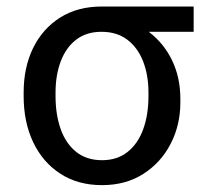

<svg xmlns="http://www.w3.org/2000/svg" viewBox="-20 -548 648 579"><path d="M287.6 10.3Q214.8 10.3 161.9 -24.2Q108.9 -58.6 80.1 -119.1Q51.3 -179.7 51.3 -258.3V-269Q51.3 -344.7 79.8 -403.1Q108.4 -461.4 161.1 -494.9Q213.9 -528.3 286.6 -528.3H564V-452.1H428.7Q474.6 -417 499.3 -365.2Q523.9 -313.5 523.9 -250V-239.3Q523.9 -170.9 494.6 -114.3Q465.3 -57.6 412.4 -23.7Q359.4 10.3 287.6 10.3ZM287.6 -64.9Q333.5 -64.9 364.7 -89.8Q396 -114.7 411.9 -158.4Q427.7 -202.1 427.7 -258.3V-269Q427.7 -321.3 411.6 -362.8Q395.5 -404.3 364 -428.2Q332.5 -452.1 286.1 -452.1Q240.2 -452.1 209.5 -428.2Q178.7 -404.3 163.1 -362.8Q147.5 -321.3 147.5 -269V-258.3Q147.5 -202.1 163.1 -158.4Q178.7 -114.7 210 -89.8Q241.2 -64.9 287.6 -64.9Z"/></svg>

Font: Roboto Slab LO
Style: Regular
Weight: 400
Designer: Google
Version: Version 2.000